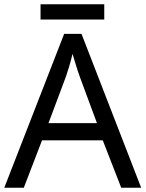

<svg xmlns="http://www.w3.org/2000/svg" viewBox="-20 -875 679 895"><path d="M545 0 459 -221H176L91 0H0L279 -717H360L638 0ZM352 -517Q349 -525 342 -546Q335 -567 328.5 -589.5Q322 -612 318 -624Q311 -593 302 -563.5Q293 -534 287 -517L206 -301H432ZM466 -855V-784H169V-855Z"/></svg>

Font: Noto Sans Warang Citi
Style: Regular
Weight: 400
Designer: Mangu Purty
Foundry: Mangu Purty
Version: Version 3.002; ttfautohint (v1.8.4.7-5d5b)